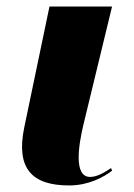

<svg xmlns="http://www.w3.org/2000/svg" viewBox="-20 -556 408 586"><path d="M191 10C250 10 296 -15 322 -35L319 -43C299 -30 277 -16 255 -16C204 -16 220 -113 234 -173L322 -536H131L54 -167C28 -41 78 10 191 10Z"/></svg>

Font: Noto Serif Display SemiCondensed Black
Style: Italic
Weight: 900
Width: 4
Italic angle: -12°
Designer: Monotype Design Team
Foundry: Monotype Imaging Inc.
Version: Version 2.009